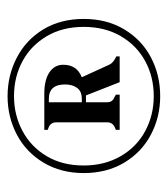

<svg xmlns="http://www.w3.org/2000/svg" viewBox="12 -766 443 507"><g transform="rotate(-90 233.5 -512.5)"><path d="M30 -513Q30 -573 57.5 -619Q85 -665 131.5 -689.5Q178 -714 233 -714Q288 -714 335 -689.5Q382 -665 409.5 -619.5Q437 -574 437 -513Q437 -452 409.5 -406Q382 -360 335.5 -335.5Q289 -311 233 -311Q178 -311 131.5 -335.5Q85 -360 57.5 -406Q30 -452 30 -513ZM416 -513Q416 -569 391.5 -610.5Q367 -652 325.5 -674.5Q284 -697 233 -697Q183 -697 141 -674.5Q99 -652 74.5 -610.5Q50 -569 50 -513Q50 -458 74.5 -415.5Q99 -373 141 -350.5Q183 -328 233 -328Q284 -328 325.5 -350.5Q367 -373 391.5 -415Q416 -457 416 -513ZM144 -428 151 -431Q164 -437 164 -451V-585Q164 -599 152 -605L144 -608V-617H240Q276 -617 296 -603.5Q316 -590 316 -567Q316 -531 283 -518L315 -448Q319 -437 332 -430L338 -427V-418H270L235 -507H217V-451Q217 -437 230 -432L237 -428V-418H144ZM226 -518Q246 -518 255 -530.5Q264 -543 264 -562Q264 -605 226 -605H217V-518Z"/></g></svg>

Font: DeepMind Serif Display
Style: Regular
Weight: 800
Designer: Frank Grießhammer / Modifications: Colophon Foundry
Foundry: Colophon Foundry
Version: Version 5.002